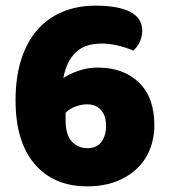

<svg xmlns="http://www.w3.org/2000/svg" viewBox="-20 -643 598 679"><path d="M483 -534Q483 -513 473.5 -493.5Q464 -474 451 -464Q424 -476 394.5 -482.5Q365 -489 340 -489Q280 -489 247.5 -457.5Q215 -426 204 -367Q224 -381 257 -392.5Q290 -404 325 -404Q417 -404 471.5 -351Q526 -298 526 -199Q526 -156 511 -117Q496 -78 466 -48.5Q436 -19 391.5 -1.5Q347 16 288 16Q170 16 102.5 -63Q35 -142 35 -288Q35 -371 55.5 -434Q76 -497 113.5 -539Q151 -581 203 -602Q255 -623 318 -623Q398 -623 440.5 -601Q483 -579 483 -534ZM289 -119Q322 -119 338.5 -141Q355 -163 355 -198Q355 -233 337.5 -253.5Q320 -274 287 -274Q268 -274 246.5 -266Q225 -258 212 -244V-219Q212 -165 234.5 -142Q257 -119 289 -119Z"/></svg>

Font: Baloo 2 ExtraBold
Style: Regular
Weight: 800
Designer: Sarang Kulkarni and Ek Type
Foundry: Ek Type
Version: Version 1.640;hotconv 1.0.111;makeotfexe 2.5.65597; ttfautoh